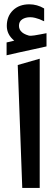

<svg xmlns="http://www.w3.org/2000/svg" viewBox="-20 -892 259 909"><path d="M64 -584.2 168 -614V-2.3H85.4ZM47.4 -699.7Q12.2 -728 12.2 -769.5Q12.2 -814.9 41.5 -843.3Q70.8 -871.6 119.1 -871.6Q137.2 -871.6 154.8 -866.7Q172.4 -861.8 188 -852.5L189 -851.6V-850.6V-794.4V-791.5L186 -792.5Q173.8 -798.3 166.3 -801.3Q158.7 -804.2 146.5 -807.4Q134.3 -810.5 123 -810.5Q100.6 -810.5 85.2 -800.5Q69.8 -790.5 69.8 -769.5Q69.8 -765.1 70.8 -760.7Q71.8 -756.3 73.5 -752.7Q75.2 -749 78.1 -745.4Q81.1 -741.7 85 -738.5Q88.9 -735.4 93.5 -732.7Q98.1 -730 103.8 -727.8Q109.4 -725.6 116.2 -723.6Q118.2 -723.1 120.4 -722.9Q122.6 -722.7 126.5 -722.7Q132.3 -722.7 143.1 -724.4Q153.8 -726.1 170.4 -729.2Q187 -732.4 197.8 -734.4L200.2 -734.9V-732.4V-673.8V-672.4L198.7 -671.9Q177.2 -667 139.9 -658.9Q102.5 -650.9 71.5 -644Q40.5 -637.2 13.7 -630.9L11.2 -629.9V-632.3V-689.5V-690.9L12.7 -691.4Q17.6 -692.4 23.9 -693.8Q30.3 -695.3 36.6 -696.8Q43 -698.2 47.4 -699.7Z"/></svg>

Font: Samim WOL
Style: Medium-WOL
Weight: 500
Foundry: DejaVu fonts team - Redesigned by Saber Rastikerdar
Version: Version 4.0.0